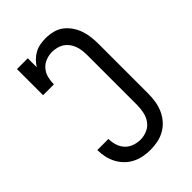

<svg xmlns="http://www.w3.org/2000/svg" viewBox="-221 -838 941 941"><g transform="rotate(-45 250.0 -367.5)"><path d="M253 8Q228 8 204 3.5Q180 -1 158 -12Q136 -23 118.5 -40.5Q101 -58 89.5 -79.5Q78 -101 72.5 -125Q67 -149 67 -174Q67 -174 67 -175Q67 -176 67 -176H144Q144 -176 144 -175.5Q144 -175 144 -175Q144 -153 151 -131Q158 -109 173 -93Q188 -77 209.5 -69.5Q231 -62 253 -62Q277 -62 300 -72Q323 -82 337 -102Q351 -122 356 -146.5Q361 -171 361 -195V-540Q361 -556 359 -572.5Q357 -589 351.5 -604.5Q346 -620 336 -633.5Q326 -647 312.5 -656Q299 -665 282.5 -669Q266 -673 250 -673Q227 -673 205.5 -664.5Q184 -656 169.5 -638.5Q155 -621 149.5 -599Q144 -577 144 -554H69V-735H144V-673Q154 -689 168 -703Q182 -717 199.5 -726.5Q217 -736 236.5 -739.5Q256 -743 275 -743Q300 -743 324.5 -737Q349 -731 368.5 -716.5Q388 -702 402.5 -681Q417 -660 425 -637Q433 -614 436 -589.5Q439 -565 439 -540V-195Q439 -169 435 -143Q431 -117 420.5 -93Q410 -69 393 -49Q376 -29 353.5 -16Q331 -3 305 2.5Q279 8 253 8Z"/></g></svg>

Font: Iosevka Slab
Style: Regular
Weight: 400
Monospace: yes
Designer: Belleve Invis
Foundry: Belleve Invis
Version: Version 11.2.4; ttfautohint (v1.8.3)